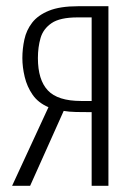

<svg xmlns="http://www.w3.org/2000/svg" viewBox="-20 -598 425 618"><path d="M19 0 136 -253Q103 -267 85 -293Q67 -319 59.5 -350.5Q52 -382 52 -411Q52 -441 58.5 -471Q65 -501 83.5 -525Q102 -549 137.5 -563.5Q173 -578 232 -578H329V0H275V-237Q248 -237 225 -237.5Q202 -238 185 -241L77 0ZM241 -273Q242 -273 253.5 -273Q265 -273 275 -273V-542Q261 -542 246 -542Q231 -542 230 -542Q173 -542 146 -523.5Q119 -505 110.5 -475.5Q102 -446 102 -411Q102 -341 134 -307Q166 -273 241 -273Z"/></svg>

Font: Oswald ExtraLight
Style: Regular
Weight: 250
Designer: Vernon Adams
Foundry: Vernon Adams
Version: Version 4.103;gftools[0.9.33.dev8+g029e19f]